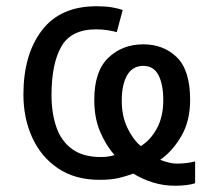

<svg xmlns="http://www.w3.org/2000/svg" viewBox="-20 -566 682 615"><path d="M289 -546Q318 -546 338.5 -542.5Q359 -539 373 -534L354 -463Q344 -466 326 -469Q308 -472 288 -472Q208 -472 176.5 -417Q145 -362 145 -261Q145 -204 160.5 -159Q176 -114 211 -88.5Q246 -63 303 -63Q320 -63 332 -65.5Q344 -68 347 -69Q319 -101 300.5 -144.5Q282 -188 282 -246Q282 -338 327 -381Q372 -424 439 -424Q504 -424 546.5 -382.5Q589 -341 589 -246Q589 -178 560.5 -129.5Q532 -81 493 -54Q503 -50 518 -46Q533 -42 548 -42Q578 -42 605 -49V21Q593 25 575.5 27Q558 29 541 29Q504 29 470 18.5Q436 8 407 -10Q386 -2 361 4Q336 10 299 10Q220 10 165.5 -27Q111 -64 83 -126Q55 -188 55 -263Q55 -391 114 -468.5Q173 -546 289 -546ZM439 -355Q405 -355 387.5 -325.5Q370 -296 370 -243Q370 -194 388 -156.5Q406 -119 431 -98Q463 -118 483 -155.5Q503 -193 503 -245Q503 -296 487.5 -325.5Q472 -355 439 -355Z"/></svg>

Font: Noto IKEA Latin
Style: Regular
Weight: 400
Designer: Monotype Design Team
Foundry: Monotype Imaging Inc.
Version: Version 1.0